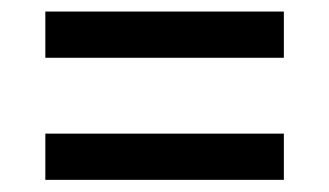

<svg xmlns="http://www.w3.org/2000/svg" viewBox="-20 -472 556 324"><path d="M56.5 -168.5V-246.5H459V-168.5ZM56.5 -374.5V-452.5H459V-374.5Z"/></svg>

Font: Anek Tamil Medium Medium
Style: Regular
Weight: 500
Version: Version 1.003